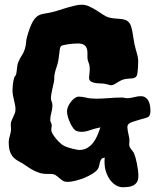

<svg xmlns="http://www.w3.org/2000/svg" viewBox="-20 -728 660 817"><path d="M613.8 -232.9Q611.3 -230 605.2 -227.8Q599.1 -225.6 592 -223.6Q585 -221.7 578.4 -220Q571.8 -218.3 567.9 -216.8Q557.1 -213.4 548.6 -210.9Q540 -208.5 534.2 -205.3Q528.3 -202.1 525.1 -198Q522 -193.8 522 -187Q522 -180.7 523.4 -173.1Q524.9 -165.5 526.4 -158.2Q527.8 -150.9 529.3 -144Q530.8 -137.2 530.8 -131.8Q530.8 -126.5 530.3 -122.1Q529.8 -117.7 529.8 -113.8Q529.8 -106.9 532.2 -102.3Q534.7 -97.7 538.1 -93Q541.5 -88.4 545.4 -83.5Q549.3 -78.6 551.8 -71.8Q554.2 -66.4 557.1 -55.4Q560.1 -44.4 562.7 -31.2Q565.4 -18.1 567.1 -4.4Q568.8 9.3 568.8 21Q568.8 38.1 562.3 47.6Q555.7 57.1 545.7 61.8Q535.6 66.4 524.2 67.6Q512.7 68.8 502.9 68.8Q487.3 68.8 473.1 60.3Q459 51.8 448.2 37.1Q437.5 22.5 431.2 3.2Q424.8 -16.1 424.8 -38.1Q424.8 -42 424.8 -46.9Q424.8 -51.8 425.8 -57.1Q415.5 -56.2 411.4 -50.8Q407.2 -45.4 405.3 -37.8Q403.3 -30.3 401.6 -22Q399.9 -13.7 395 -6.8Q388.7 2 373.3 11.5Q357.9 21 339.4 28.6Q320.8 36.1 301.8 41Q282.7 45.9 269 45.9Q254.4 45.9 246.3 40.5Q238.3 35.2 231.7 29.1Q225.1 22.9 217 17.6Q209 12.2 194.8 12.2H182.1Q161.6 12.2 145.8 6.8Q129.9 1.5 116 -6.6Q102.1 -14.6 89.1 -23.9Q76.2 -33.2 61 -41Q52.7 -45.4 44.9 -51.3Q37.1 -57.1 30.8 -66.2Q24.4 -75.2 20.8 -88.4Q17.1 -101.6 17.1 -121.1Q17.1 -129.9 18.6 -137Q20 -144 22 -150.9Q23.9 -157.7 25.4 -164.6Q26.9 -171.4 26.9 -179.2Q26.9 -184.6 26.4 -189Q25.9 -193.4 25.9 -198.2Q25.9 -207 29.1 -214.6Q32.2 -222.2 35.9 -229.7Q39.6 -237.3 42.7 -245.1Q45.9 -252.9 45.9 -262.2Q45.9 -272.5 43.9 -282Q42 -291.5 39.6 -301.5Q37.1 -311.5 35.2 -322Q33.2 -332.5 33.2 -344.2Q33.2 -353 34.7 -367.7Q36.1 -382.3 40 -396Q41 -400.4 44.4 -404.3Q47.9 -408.2 48.8 -412.1Q50.3 -419.4 51 -426Q51.8 -432.6 52.5 -439Q53.2 -445.3 54.2 -451.4Q55.2 -457.5 58.1 -463.9Q64 -479 73 -492.4Q82 -505.9 85.9 -520Q89.8 -532.7 90.8 -546.4Q91.8 -560.1 95.2 -571.8Q97.2 -579.1 100.6 -590.1Q104 -601.1 108.6 -612.8Q113.3 -624.5 119.1 -635.3Q125 -646 131.8 -652.8Q138.7 -659.7 145.5 -663.1Q152.3 -666.5 160.6 -668.5Q168.9 -670.4 179.2 -671.9Q189.5 -673.3 203.1 -676.8Q215.8 -679.7 232.4 -685.1Q249 -690.4 266.1 -695.6Q283.2 -700.7 299.3 -704.3Q315.4 -708 327.1 -708Q344.2 -708 360.4 -700.4Q376.5 -692.9 391.4 -683.3Q406.2 -673.8 419.9 -664.8Q433.6 -655.8 446.8 -652.8Q459 -649.9 470.5 -649.2Q481.9 -648.4 492.4 -647.5Q502.9 -646.5 512 -643.8Q521 -641.1 527.8 -633.8Q533.7 -627.9 537.1 -617.7Q540.5 -607.4 543 -595Q545.4 -582.5 547.4 -568.6Q549.3 -554.7 551.8 -542Q556.6 -521 561.8 -503.7Q566.9 -486.3 567.9 -474.1Q567.9 -470.7 567.9 -461.2Q567.9 -451.7 567.1 -440.7Q566.4 -429.7 565.2 -419.9Q564 -410.2 562 -405.8Q558.1 -399.4 553 -397.2Q547.9 -395 540.8 -394.3Q533.7 -393.6 525.1 -393.1Q516.6 -392.6 505.9 -390.1Q497.1 -387.2 490.2 -383.3Q483.4 -379.4 477.3 -375.7Q471.2 -372.1 465.6 -368.9Q460 -365.7 453.1 -365.2Q450.2 -365.2 441.2 -367.9Q432.1 -370.6 422.9 -372.1Q411.1 -372.6 399.9 -373.3Q388.7 -374 379.4 -376.2Q370.1 -378.4 364.5 -383.3Q358.9 -388.2 358.9 -397Q358.9 -403.8 360.4 -413.6Q361.8 -423.3 361.8 -436Q361.8 -450.2 356.9 -461.7Q352.1 -473.1 352.1 -482.9Q352.1 -493.7 352.1 -504.4Q352.1 -515.1 348.6 -523.7Q345.2 -532.2 336.7 -537.6Q328.1 -543 311 -543Q301.8 -543 290.5 -542Q279.3 -541 269 -539.6Q258.8 -538.1 250.7 -536.1Q242.7 -534.2 240.2 -532.2Q234.9 -527.3 233.4 -510.5Q231.9 -493.7 228 -470.2Q225.6 -456.1 220.5 -441.9Q215.3 -427.7 212.9 -415Q210.4 -405.3 210.9 -396.2Q211.4 -387.2 209 -377.9Q208 -372.1 206.1 -364Q204.1 -356 202.1 -346.7Q200.2 -337.4 198.5 -327.9Q196.8 -318.4 196.8 -310.1Q196.8 -301.8 200 -295.2Q203.1 -288.6 203.1 -278.8Q203.1 -264.6 198.5 -248.5Q193.8 -232.4 193.8 -216.8Q193.8 -210 197 -205.8Q200.2 -201.7 200.2 -193.8Q200.2 -189.5 199.2 -185.1Q198.2 -180.7 198.2 -175.8Q198.2 -167.5 204.8 -156.7Q211.4 -146 220 -136Q228.5 -126 237.1 -118.4Q245.6 -110.8 250 -108.9Q256.8 -105 267.3 -101.3Q277.8 -97.7 288.1 -95.2Q298.3 -92.8 306.4 -91.3Q314.5 -89.8 315.9 -89.8Q336.4 -89.8 351.1 -98.4Q365.7 -106.9 376.2 -120.4Q386.7 -133.8 394 -151.1Q401.4 -168.5 407.2 -186Q381.3 -180.7 362.3 -173.8Q343.3 -167 326.2 -167Q314.5 -167 305.2 -170.9Q298.8 -172.9 291.7 -182.4Q284.7 -191.9 278.8 -204.3Q272.9 -216.8 269 -230.2Q265.1 -243.7 265.1 -253.9Q265.1 -264.6 270.3 -275.9Q275.4 -287.1 283 -296.4Q290.5 -305.7 299.1 -311.3Q307.6 -316.9 314 -316.9Q329.1 -316.9 347.2 -312.5Q365.2 -308.1 388.2 -308.1Q415 -308.1 443.1 -310.5Q471.2 -313 497.1 -313Q503.9 -313 510.3 -311.5Q516.6 -310.1 523.9 -310.1Q538.1 -311 552.2 -314.9Q566.4 -318.8 580.1 -318.8Q598.6 -318.8 609.4 -302.5Q620.1 -286.1 620.1 -256.8Q620.1 -249.5 618.7 -243.2Q617.2 -236.8 613.8 -232.9Z"/></svg>

Font: Freckle Face
Style: Regular
Weight: 400
Designer: Astigmatic (AOETI)
Foundry: Astigmatic (AOETI)
Version: Version 1.000